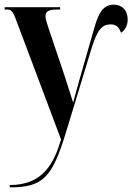

<svg xmlns="http://www.w3.org/2000/svg" viewBox="-21 -567 570 827"><path d="M21 230V240H23C165 240 204 195 261 10L371 -351C398 -441 419 -462 456 -462C480 -462 493 -448 500 -426C510 -431 529 -450 529 -483C529 -523 504 -547 469 -547C424 -547 404 -511 387 -453L321 -223C312 -191 304 -160 294 -125C285 -155 273 -190 257 -241L188 -446C180 -469 175 -486 175 -497C175 -519 189 -526 227 -526H238V-536H-1V-526H6C27 -526 33 -523 51 -474L242 34C211 136 165 230 21 230Z"/></svg>

Font: Noto Serif Display ExtraCondensed
Style: Bold
Weight: 700
Width: 2
Designer: Monotype Design Team
Foundry: Monotype Imaging Inc.
Version: Version 2.009